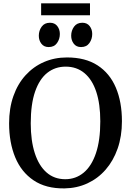

<svg xmlns="http://www.w3.org/2000/svg" viewBox="-20 -1086 763 1118"><path d="M355.5 11Q247.5 12.5 175.8 -35.8Q104 -84 68.5 -170Q33 -256 33 -367.5Q33 -455.5 58 -526.5Q83 -597.5 128.8 -647.8Q174.5 -698 236 -724.8Q297.5 -751.5 370 -751.5Q477 -751.5 548 -705.5Q619 -659.5 654.5 -576Q690 -492.5 690 -380Q690 -292.5 665 -221Q640 -149.5 595 -98Q550 -46.5 488.8 -18.2Q427.5 10 355.5 11ZM360 -42.5Q421 -42.5 467 -80.5Q513 -118.5 538.5 -193.5Q564 -268.5 564 -379.5Q564 -480.5 540.5 -551.5Q517 -622.5 471.8 -660.2Q426.5 -698 362.5 -698Q301 -698 255.2 -661.8Q209.5 -625.5 184.2 -552.2Q159 -479 159 -367.5Q159 -267.5 182.5 -194.5Q206 -121.5 250.8 -82Q295.5 -42.5 360 -42.5ZM263 -812Q236 -812 221 -831.5Q206 -851 206 -878Q206 -907.5 222.5 -930.5Q239 -953.5 270.5 -953.5H271.5Q298.5 -953.5 313.5 -934.2Q328.5 -915 328.5 -888Q328.5 -858.5 312 -835.2Q295.5 -812 264 -812ZM451.5 -812Q424.5 -812 409.5 -831.5Q394.5 -851 394.5 -878Q394.5 -907.5 411 -930.5Q427.5 -953.5 459 -953.5H460Q487 -953.5 502 -934.2Q517 -915 517 -888Q517 -858.5 500.5 -835.2Q484 -812 452.5 -812ZM504 -1066.5V-997H219.5V-1066.5Z"/></svg>

Font: Merriweather Medium
Style: Regular
Weight: 500
Version: Version 2.100